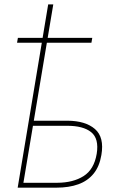

<svg xmlns="http://www.w3.org/2000/svg" viewBox="-20 -865 571 885"><path d="M405.3 -690.4 401.4 -668H58.6L62.5 -690.4ZM125 -308.6H291Q374 -308.1 417.7 -270.3Q461.4 -232.4 447.3 -150.4Q438.5 -97.7 411.4 -64.5Q384.3 -31.2 341.1 -15.6Q297.9 0 240.2 0H61.5L202.1 -844.7H225.6L87.9 -22.5H244.1Q317.4 -22.9 365.5 -53.5Q413.6 -84 425.8 -156.2Q437 -226.1 400.1 -255.9Q363.3 -285.6 288.1 -285.2H121.1Z"/></svg>

Font: Inter Tight Thin
Style: Italic
Weight: 250
Italic angle: -9.39999°
Designer: Rasmus Andersson
Foundry: rsms
Version: Version 3.004